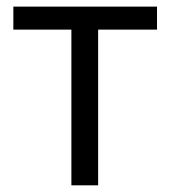

<svg xmlns="http://www.w3.org/2000/svg" viewBox="-20 -555 511 575"><path d="M450.2 -466.3H273.9V0H193.8V-466.3H20V-535.2H450.2Z"/></svg>

Font: Open Sans
Style: Regular
Weight: 400
Designer: Monotype Design Team
Foundry: Monotype Imaging Inc.
Version: Version 3.000; ttfautohint (v1.8.4)